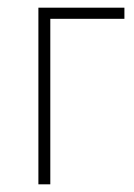

<svg xmlns="http://www.w3.org/2000/svg" viewBox="-20 -480 349 500"><path d="M80 -460V0H111V-431H304V-460Z"/></svg>

Font: Jost ExtraLight
Style: Regular
Weight: 250
Version: Version 3.710